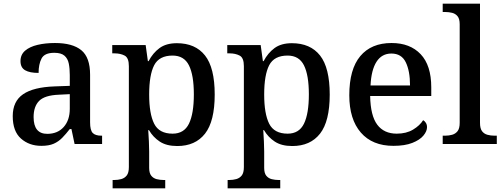

<svg xmlns="http://www.w3.org/2000/svg" viewBox="-20 -780 2726 1040"><path d="M204 10Q138 10 93.5 -29.5Q49 -69 49 -151Q49 -231 105 -269.5Q161 -308 276 -312L358 -315V-373Q358 -409 352.5 -436Q347 -463 329 -478.5Q311 -494 274 -494Q221 -494 205 -463Q189 -432 189 -385Q141 -385 116 -399.5Q91 -414 91 -449Q91 -484 116 -505.5Q141 -527 183.5 -537Q226 -547 278 -547Q373 -547 420.5 -508Q468 -469 468 -375V-117Q468 -75 482 -60Q496 -45 530 -45H533V0H384L367 -81H358Q337 -54 317 -33.5Q297 -13 271 -1.5Q245 10 204 10ZM236 -55Q292 -55 325 -92Q358 -129 358 -191V-270L299 -267Q222 -264 192 -233.5Q162 -203 162 -146Q162 -55 236 -55Z M590 240V195H599Q619 195 637 190Q655 185 666.5 170.5Q678 156 678 125V-422Q678 -467 655 -479Q632 -491 600 -491H588V-536H769L781 -449H785Q808 -493 844 -519.5Q880 -546 938 -546Q1038 -546 1090.5 -479.5Q1143 -413 1143 -268Q1143 -123 1090.5 -56Q1038 11 940 11Q882 11 845.5 -13Q809 -37 787 -75H783Q785 -48 786.5 -14Q788 20 788 40V129Q788 158 799.5 172Q811 186 829 190.5Q847 195 867 195H875V240ZM915 -56Q977 -56 1003.5 -110Q1030 -164 1030 -269Q1030 -373 1003.5 -426Q977 -479 915 -479Q842 -479 815 -426.5Q788 -374 788 -268Q788 -164 815 -110Q842 -56 915 -56Z M1213 240V195H1222Q1242 195 1260 190Q1278 185 1289.5 170.5Q1301 156 1301 125V-422Q1301 -467 1278 -479Q1255 -491 1223 -491H1211V-536H1392L1404 -449H1408Q1431 -493 1467 -519.5Q1503 -546 1561 -546Q1661 -546 1713.5 -479.5Q1766 -413 1766 -268Q1766 -123 1713.5 -56Q1661 11 1563 11Q1505 11 1468.5 -13Q1432 -37 1410 -75H1406Q1408 -48 1409.5 -14Q1411 20 1411 40V129Q1411 158 1422.5 172Q1434 186 1452 190.5Q1470 195 1490 195H1498V240ZM1538 -56Q1600 -56 1626.5 -110Q1653 -164 1653 -269Q1653 -373 1626.5 -426Q1600 -479 1538 -479Q1465 -479 1438 -426.5Q1411 -374 1411 -268Q1411 -164 1438 -110Q1465 -56 1538 -56Z M2111 10Q1997 10 1934.5 -62Q1872 -134 1872 -264Q1872 -405 1931.5 -476Q1991 -547 2101 -547Q2201 -547 2258.5 -486.5Q2316 -426 2316 -307V-260H1985Q1987 -153 2023.5 -104.5Q2060 -56 2129 -56Q2181 -56 2217.5 -78Q2254 -100 2272 -129Q2280 -125 2286.5 -115Q2293 -105 2293 -91Q2293 -69 2273.5 -45.5Q2254 -22 2213.5 -6Q2173 10 2111 10ZM2201 -317Q2201 -395 2178 -442.5Q2155 -490 2100 -490Q2048 -490 2019.5 -445.5Q1991 -401 1987 -317Z M2378 0V-45H2391Q2411 -45 2429 -50Q2447 -55 2458.5 -69.5Q2470 -84 2470 -115V-649Q2470 -678 2458.5 -692Q2447 -706 2429 -710.5Q2411 -715 2391 -715H2378V-760H2580V-115Q2580 -84 2591 -69.5Q2602 -55 2620 -50Q2638 -45 2659 -45H2671V0Z"/></svg>

Font: Noto Serif Tamil Medium
Style: Regular
Weight: 500
Designer: Indian Type Foundry, Tom Grace, and the Monotype Design Team
Foundry: Monotype Imaging Inc.
Version: Version 2.004; ttfautohint (v1.8.4.7-5d5b)